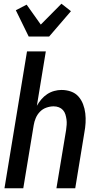

<svg xmlns="http://www.w3.org/2000/svg" viewBox="-20 -1011 540 1031"><path d="M4 0 125 -735H226L178 -443Q188 -461 202 -477.5Q216 -494 233.5 -505.5Q251 -517 271 -522.5Q291 -528 310 -528Q337 -528 361 -519.5Q385 -511 401 -493Q417 -475 426 -451.5Q435 -428 438 -402.5Q441 -377 439.5 -351Q438 -325 433 -299L384 0H283L335 -313Q337 -327 338 -341.5Q339 -356 337 -370Q335 -384 331 -397Q327 -410 318 -420Q309 -430 296 -435Q283 -440 268 -440Q249 -440 229 -433Q209 -426 194.5 -411Q180 -396 172 -377Q164 -358 161 -339L105 0ZM134 -815 65 -956 123 -986 199 -879 310 -991 361 -951 244 -815Z"/></svg>

Font: Iosevka Semibold
Style: Italic
Weight: 600
Italic angle: -9°
Monospace: yes
Designer: Belleve Invis
Foundry: Belleve Invis
Version: Version 32.5.0; ttfautohint (v1.8.4)